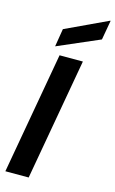

<svg xmlns="http://www.w3.org/2000/svg" viewBox="-143 -1019 644 1074"><g transform="rotate(15 178.5 -482.5)"><path d="M6 0 131 -705H266L141 0ZM94 -747 111 -851 354 -965H357L337 -852Z"/></g></svg>

Font: DM Sans 36pt
Style: Bold Italic
Weight: 700
Italic angle: -10°
Designer: Colophon Foundry, Jonny Pinhorn
Foundry: Colophon Foundry
Version: Version 4.004;gftools[0.9.30]